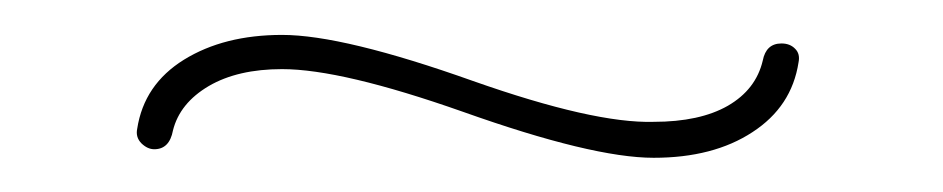

<svg xmlns="http://www.w3.org/2000/svg" viewBox="-20 -355 540 110"><path d="M68.4 -269.5Q64.5 -269.5 61 -272.9Q57.6 -276.4 58.6 -281.2Q62.5 -306.6 85.4 -320.8Q108.4 -335 141.6 -335Q176.8 -335 251 -308.6Q320.3 -284.2 354.5 -285.2Q380.9 -285.2 397 -294.4Q413.1 -303.7 417 -320.3Q418.9 -330.1 427.7 -330.1Q432.6 -330.1 435.5 -327.1Q438.5 -324.2 437.5 -319.3Q433.6 -293.9 411.1 -279.3Q388.7 -264.6 354.5 -264.6Q319.3 -264.6 245.1 -291Q175.8 -315.4 141.6 -315.4Q116.2 -315.4 99.6 -305.7Q83 -295.9 79.1 -280.3Q77.1 -269.5 68.4 -269.5Z"/></svg>

Font: Rounded-X Mgen+ 1m thin
Style: Regular
Weight: 100
Designer: [Source Han Sans]
Ryoko NISHIZUKA  (kana & ideographs); Paul D. Hunt (Latin, Greek & Cyrillic); Wenlong ZHANG  (bopomofo
Version: Version 1.059.20150602